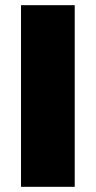

<svg xmlns="http://www.w3.org/2000/svg" viewBox="-20 -720 369 740"><path d="M61 0H268V-700H61Z"/></svg>

Font: Fixel Display Black
Style: Regular
Weight: 900
Designer: AlfaBravo + MacPaw
Foundry: Kyrylo Tkachov, Marchela Mozhyna, Serhii Makarenko, Maria Weinstein, Zakhar Kryvoshyya
Version: Version 1.211